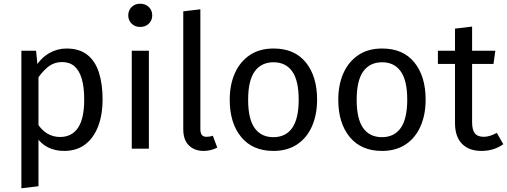

<svg xmlns="http://www.w3.org/2000/svg" viewBox="-20 -800 2728 1033"><path d="M337 -539Q407 -539 450 -505Q493 -471 512.5 -409Q532 -347 532 -264Q532 -184 508.5 -121.5Q485 -59 439 -23.5Q393 12 325 12Q278 12 240.5 -6Q203 -24 177 -61L178 -142Q198 -105 230.5 -84Q263 -63 303 -63Q366 -63 399.5 -112Q433 -161 433 -264Q433 -333 419.5 -377.5Q406 -422 380 -444Q354 -466 314 -466Q268 -466 233.5 -436Q199 -406 179 -371L171 -440Q200 -488 244 -513.5Q288 -539 337 -539ZM95 -527H174L183 -439L187 -400V202L95 213Z M689 -527H781V0H689ZM734 -780Q763 -780 781 -762Q799 -744 799 -717Q799 -691 781 -673Q763 -655 734 -655Q706 -655 688 -673Q670 -691 670 -717Q670 -744 688 -762Q706 -780 734 -780Z M1076 12Q1026 12 996 -18Q966 -48 966 -104V-739L1058 -750V-106Q1058 -85 1065.5 -74.5Q1073 -64 1091 -64Q1101 -64 1109.5 -65.5Q1118 -67 1125 -70L1149 -6Q1134 2 1115 7Q1096 12 1076 12Z M1452 -539Q1565 -539 1625.5 -464Q1686 -389 1686 -264Q1686 -183 1658.5 -120.5Q1631 -58 1578.5 -23Q1526 12 1451 12Q1339 12 1277.5 -63Q1216 -138 1216 -263Q1216 -345 1244 -407Q1272 -469 1324.5 -504Q1377 -539 1452 -539ZM1452 -465Q1386 -465 1350.5 -416Q1315 -367 1315 -263Q1315 -160 1350 -111Q1385 -62 1451 -62Q1517 -62 1552 -111.5Q1587 -161 1587 -264Q1587 -367 1552 -416Q1517 -465 1452 -465Z M2036 -539Q2149 -539 2209.5 -464Q2270 -389 2270 -264Q2270 -183 2242.5 -120.5Q2215 -58 2162.5 -23Q2110 12 2035 12Q1923 12 1861.5 -63Q1800 -138 1800 -263Q1800 -345 1828 -407Q1856 -469 1908.5 -504Q1961 -539 2036 -539ZM2036 -465Q1970 -465 1934.5 -416Q1899 -367 1899 -263Q1899 -160 1934 -111Q1969 -62 2035 -62Q2101 -62 2136 -111.5Q2171 -161 2171 -264Q2171 -367 2136 -416Q2101 -465 2036 -465Z M2428 -646 2520 -657V-142Q2520 -102 2534.5 -83Q2549 -64 2583 -64Q2600 -64 2617 -69.5Q2634 -75 2653 -85L2688 -24Q2662 -6 2633 3Q2604 12 2570 12Q2503 12 2465.5 -26.5Q2428 -65 2428 -138ZM2336 -527H2645L2635 -456H2336Z"/></svg>

Font: Fira Sans Variable
Style: Regular
Weight: 400
Designer: Carrois Corporate & Edenspiekermann AG
Foundry: Carrois Corporate GbR & Edenspiekermann AG
Version: Version 4.202